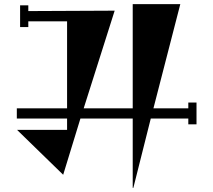

<svg xmlns="http://www.w3.org/2000/svg" viewBox="-20 -838 1040 936"><path d="M898 -338H938V-232H898V-260H715L630 78H627V-260H372L288 14L63 -205H307V-260H62V-310H307V-734H118V-706H78V-812H118V-784L539 -786L388 -310H627V-818H859L728 -310H898Z"/></svg>

Font: Chokokutai
Style: Regular
Weight: 400
Designer: 108号,108go
Foundry: Font Zone 108
Version: Version 1.000; ttfautohint (v1.8.3)